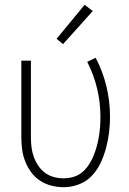

<svg xmlns="http://www.w3.org/2000/svg" viewBox="-20 -773 540 801"><path d="M246 8Q220 8 194.5 1.5Q169 -5 147.5 -19Q126 -33 110.5 -54Q95 -75 85.5 -99Q76 -123 72.5 -148.5Q69 -174 69 -200V-520H109V-200Q109 -179 111.5 -158.5Q114 -138 121 -118.5Q128 -99 139.5 -82Q151 -65 167.5 -52.5Q184 -40 204.5 -34.5Q225 -29 245 -29Q266 -29 286.5 -35Q307 -41 323 -54.5Q339 -68 350.5 -85.5Q362 -103 370 -122.5Q378 -142 383.5 -162Q389 -182 392.5 -203Q396 -224 397.5 -244.5Q399 -265 399 -286Q399 -346 385 -404Q371 -462 344 -515L379 -532Q409 -475 424 -412.5Q439 -350 439 -286Q439 -253 435 -220.5Q431 -188 422.5 -156Q414 -124 400 -94Q386 -64 363.5 -40Q341 -16 309.5 -4Q278 8 246 8ZM243 -589 216 -611 333 -753 367 -727Z"/></svg>

Font: Zed Sans Extralight
Style: Regular
Weight: 200
Designer: Belleve Invis
Foundry: Belleve Invis
Version: Version 1.0.0; ttfautohint (v1.8.4)